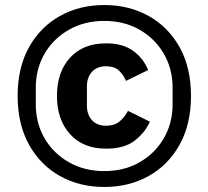

<svg xmlns="http://www.w3.org/2000/svg" viewBox="-20 -730 827 762"><path d="M394 12Q295 12 217 -32Q139 -76 94.5 -157Q50 -238 50 -349Q50 -461 94.5 -541.5Q139 -622 217 -666Q295 -710 394 -710Q493 -710 571 -666Q649 -622 693.5 -541.5Q738 -461 738 -349Q738 -238 693.5 -157Q649 -76 571 -32Q493 12 394 12ZM394 -51Q473 -51 534 -86Q595 -121 630 -181Q665 -241 665 -316V-382Q665 -457 630 -517Q595 -577 534 -612Q473 -647 394 -647Q315 -647 253.5 -612Q192 -577 157 -517Q122 -457 122 -382V-316Q122 -241 157 -181Q192 -121 253.5 -86Q315 -51 394 -51ZM401 -140Q310 -140 258 -197.5Q206 -255 206 -349Q206 -444 258 -501Q310 -558 401 -558Q467 -558 508 -528.5Q549 -499 568 -452L480 -409Q469 -435 451 -451Q433 -467 401 -467Q365 -467 345 -445Q325 -423 325 -387V-311Q325 -275 345 -253Q365 -231 401 -231Q434 -231 454 -247.5Q474 -264 488 -290L575 -247Q555 -203 514 -171.5Q473 -140 401 -140Z"/></svg>

Font: IBM Plex Sans SemiBold
Style: Regular
Weight: 600
Designer: Mike Abbink, Paul van der Laan, Pieter van Rosmalen
Foundry: Bold Monday
Version: Version 3.201